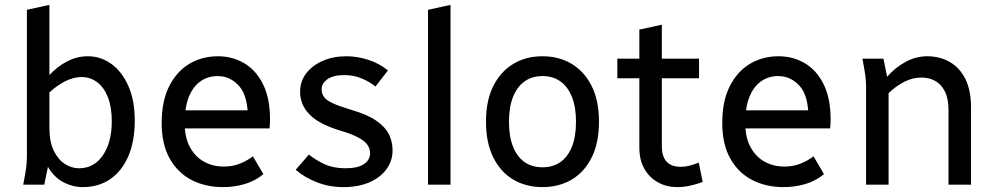

<svg xmlns="http://www.w3.org/2000/svg" viewBox="-20 -755 4075 785"><path d="M75 0 83 -44Q87 -66 88.5 -83.5Q90 -101 90 -122V-715L182 -735V-448Q214 -483 254.5 -504Q295 -525 339 -525Q392 -525 435.5 -493.5Q479 -462 505 -403Q531 -344 531 -262Q531 -177 504.5 -116Q478 -55 430.5 -22.5Q383 10 318 10Q278 10 240 -9.5Q202 -29 176 -73L161 0ZM182 -232Q182 -175 200 -138.5Q218 -102 245.5 -84.5Q273 -67 303 -67Q365 -67 401 -120.5Q437 -174 437 -259Q437 -318 421 -358Q405 -398 377 -419Q349 -440 314 -440Q281 -440 247 -423Q213 -406 182 -377Z M641 -252Q641 -342 672 -403Q703 -464 755 -494.5Q807 -525 871 -525Q930 -525 978.5 -496.5Q1027 -468 1055.5 -410.5Q1084 -353 1084 -267Q1084 -258 1083.5 -248.5Q1083 -239 1082 -230H720V-304H1012L994 -267Q994 -363 957.5 -403.5Q921 -444 870 -444Q830 -444 799.5 -422.5Q769 -401 752 -358.5Q735 -316 735 -252Q735 -193 756.5 -153.5Q778 -114 814 -94Q850 -74 895 -74Q931 -74 961 -86Q991 -98 1014 -116L1057 -43Q1023 -15 980.5 -2.5Q938 10 892 10Q820 10 763.5 -19Q707 -48 674 -106.5Q641 -165 641 -252Z M1189 -61 1243 -123Q1270 -101 1306.5 -84Q1343 -67 1392 -67Q1443 -67 1468 -84Q1493 -101 1493 -129Q1493 -147 1482.5 -162.5Q1472 -178 1445.5 -192.5Q1419 -207 1371 -221Q1283 -248 1245 -287.5Q1207 -327 1207 -380Q1207 -422 1231.5 -454.5Q1256 -487 1299 -506Q1342 -525 1397 -525Q1440 -525 1485.5 -510.5Q1531 -496 1566 -467L1515 -401Q1491 -421 1458.5 -434.5Q1426 -448 1388 -448Q1342 -448 1318.5 -431Q1295 -414 1295 -390Q1295 -371 1305.5 -357.5Q1316 -344 1342.5 -332Q1369 -320 1416 -306Q1482 -287 1518.5 -261.5Q1555 -236 1570 -206Q1585 -176 1585 -140Q1585 -97 1560 -63Q1535 -29 1490 -9.5Q1445 10 1384 10Q1326 10 1275 -10Q1224 -30 1189 -61Z M1730 0V-715L1822 -735V0Z M1967 -257Q1967 -344 1997 -403.5Q2027 -463 2079 -494Q2131 -525 2198 -525Q2265 -525 2317 -494Q2369 -463 2399 -403.5Q2429 -344 2429 -257Q2429 -171 2399 -111Q2369 -51 2317 -20.5Q2265 10 2198 10Q2131 10 2079 -20.5Q2027 -51 1997 -111Q1967 -171 1967 -257ZM2061 -257Q2061 -197 2077.5 -155.5Q2094 -114 2124.5 -92.5Q2155 -71 2198 -71Q2241 -71 2271.5 -92.5Q2302 -114 2318.5 -155.5Q2335 -197 2335 -257Q2335 -317 2318.5 -358.5Q2302 -400 2271.5 -422Q2241 -444 2198 -444Q2155 -444 2124.5 -422Q2094 -400 2077.5 -358.5Q2061 -317 2061 -257Z M2504 -435V-515H2594V-634L2686 -654V-515H2838V-435H2686V-156Q2686 -116 2705 -94.5Q2724 -73 2764 -73Q2781 -73 2798.5 -77.5Q2816 -82 2837 -90L2853 -11Q2829 -2 2802 4Q2775 10 2748 10Q2706 10 2671 -9Q2636 -28 2615 -64Q2594 -100 2594 -152V-435Z M2933 -252Q2933 -342 2964 -403Q2995 -464 3047 -494.5Q3099 -525 3163 -525Q3222 -525 3270.5 -496.5Q3319 -468 3347.5 -410.5Q3376 -353 3376 -267Q3376 -258 3375.5 -248.5Q3375 -239 3374 -230H3012V-304H3304L3286 -267Q3286 -363 3249.5 -403.5Q3213 -444 3162 -444Q3122 -444 3091.5 -422.5Q3061 -401 3044 -358.5Q3027 -316 3027 -252Q3027 -193 3048.5 -153.5Q3070 -114 3106 -94Q3142 -74 3187 -74Q3223 -74 3253 -86Q3283 -98 3306 -116L3349 -43Q3315 -15 3272.5 -2.5Q3230 10 3184 10Q3112 10 3055.5 -19Q2999 -48 2966 -106.5Q2933 -165 2933 -252Z M3506 -515H3592L3607 -441Q3640 -479 3682.5 -502Q3725 -525 3771 -525Q3822 -525 3862.5 -502Q3903 -479 3926.5 -433Q3950 -387 3950 -316V0H3858V-304Q3858 -351 3843.5 -380.5Q3829 -410 3804 -424Q3779 -438 3747 -438Q3712 -438 3678 -421Q3644 -404 3613 -374V0H3521V-393Q3521 -414 3519.5 -431.5Q3518 -449 3514 -471Z"/></svg>

Font: Radio Canada
Style: Regular
Weight: 400
Designer: Charles Daoud, Etienne Aubert Bonn, Alexandre Saumier Demers, Jacques Le Bailly
Foundry: Radio-Canada
Version: Version 2.104;gftools[0.9.28.dev5+ged2979d]